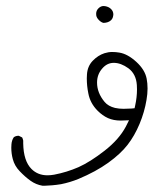

<svg xmlns="http://www.w3.org/2000/svg" viewBox="-20 -312 540 622"><path d="M347.2 -265.1Q347.2 -275.4 339.8 -282.7Q332.5 -290 320.8 -292Q318.4 -292.5 315.4 -292.5Q306.6 -292.5 299.1 -285.2Q291.5 -277.8 291.5 -267.6Q291.5 -261.7 292.7 -258.5Q293.9 -255.4 294.9 -253.9Q296.9 -250.5 300.8 -246.6Q308.1 -239.3 315.4 -237.8Q331.1 -238.3 339.8 -246.6Q345.7 -252.4 346.7 -261.2Q347.2 -263.2 347.2 -265.1ZM406.7 39.6Q394 40.5 379.9 40.5Q365.7 40.5 352.5 37.6Q330.6 32.2 318.8 18.1Q294.4 -11.2 294.4 -44.4Q294.4 -70.8 311 -89.8Q326.7 -108.4 348.6 -108.4Q371.6 -108.4 396 -90.8Q420.9 -72.3 423.3 -36.6Q423.8 -29.3 423.8 -22.5Q423.8 2.9 418 29.3L416 38.6ZM16.6 166.5Q16.6 185.5 21.5 203.6Q27.3 225.6 43.9 242.7Q61.5 261.2 79.1 273.7Q96.7 286.1 117.2 289.6Q119.1 289.6 127 289.6Q134.8 289.6 148.9 288.3Q163.1 287.1 177.7 284.7Q207 278.8 234.4 267.6Q290.5 244.1 330.6 215.3Q370.6 186.5 393.3 157.2Q416 127.9 432.1 89.4Q448.2 50.8 454.6 11.7Q458 -7.8 458 -25.1Q458 -42.5 455.1 -57.1Q449.7 -85.9 421.6 -111.6Q393.6 -137.2 366.7 -141.6Q355.5 -143.6 343.3 -143.6Q331.1 -143.6 318.4 -139.6Q297.4 -132.8 280.3 -115Q263.2 -97.2 261.7 -70.3Q261.2 -64 261.2 -58.1Q261.2 -33.7 266.1 -9.8Q272 22.5 296.4 46.9Q312 62.5 329.8 70.6Q347.7 78.6 371.1 78.6Q373.5 78.6 397.9 77.6L387.7 98.1Q365.7 139.6 319.1 176Q272.5 212.4 234.4 229.5Q196.3 246.1 155.3 253.9Q144 255.9 133.8 255.9Q102.5 255.9 82 235.4Q56.2 209.5 55.2 152.8V152.3Q55.2 150.4 55.2 148.4Q55.2 146.5 55.2 143.6Q54.2 138.2 51.8 133.3L41 127.9Q40 127.9 38.3 127.9Q36.6 127.9 34.2 128.4Q29.3 129.4 24.9 132.3Q18.1 142.1 17.1 155.3Q16.6 160.6 16.6 166.5Z"/></svg>

Font: NaikaiFont
Style: ExtraLight
Weight: 200
Version: Version 1.89